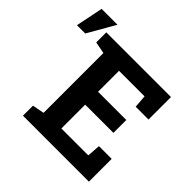

<svg xmlns="http://www.w3.org/2000/svg" viewBox="-199 -975 1158 1158"><g transform="rotate(45 380.5 -395.5)"><path d="M152.3 0V-85.4L228 -100.1V-610.4L152.3 -625V-710.9H704.1V-519H594.7L588.4 -601.1H370.6V-422.4H611.3V-312.5H370.6V-109.4H600.1L606.4 -194.3H714.8V0ZM-3.4 -616.2 32.2 -791H167.5L67.4 -616.2Z"/></g></svg>

Font: Roboto Slab LO
Style: Bold
Weight: 700
Designer: Google
Version: Version 2.000